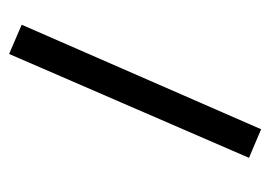

<svg xmlns="http://www.w3.org/2000/svg" viewBox="-105 -283 587 417"><g transform="rotate(90 188.5 -74.5)"><path d="M260.7 -348.1 322.8 -321.8 97.2 199.2 33.7 171.9Z"/></g></svg>

Font: Vazir FD-WOL
Style: FD-WOL
Weight: 400
Foundry: Based on Dejavu fonts, by Saber Rastikerdar
Version: Version 26.0.0